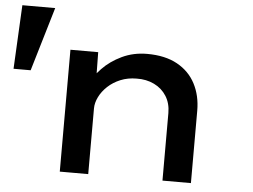

<svg xmlns="http://www.w3.org/2000/svg" viewBox="-62 -763 1090 827"><g transform="rotate(5 482.5 -350.0)"><path d="M-12 -424 2 -700H144L62 -424ZM225 0V-527H345L347 -387L310 -381Q329 -419 363.5 -455Q398 -491 447.5 -514.5Q497 -538 556 -538Q634 -538 686.5 -509Q739 -480 765.5 -429Q792 -378 792 -313V0H669V-292Q669 -334 649.5 -365Q630 -396 596 -412.5Q562 -429 520 -428Q482 -428 450.5 -415Q419 -402 396 -380.5Q373 -359 360.5 -333.5Q348 -308 348 -284V0H287Q259 0 243.5 0Q228 0 225 0Z"/></g></svg>

Font: Lexend Tera Medium
Style: Regular
Weight: 500
Designer: Bonnie Shaver-Troup, Thomas Jockin
Foundry: Lexend
Version: Version 1.007